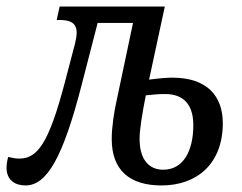

<svg xmlns="http://www.w3.org/2000/svg" viewBox="-53 -556 738 586"><path d="M25 10C90 10 139 -75 196 -296L245 -486H353L301 -240C296 -216 288 -170 288 -132C288 -36 343 10 440 10C548 10 627 -56 627 -180C627 -262 580 -319 473 -319C463 -319 439 -318 402 -313L450 -536H129L120 -495H128C157 -495 181 -489 181 -456C181 -447 179 -436 176 -423L145 -305C96 -118 61 -72 6 -72C-5 -72 -16 -74 -28 -77C-31 -66 -33 -55 -33 -44C-33 -6 -7 10 25 10ZM445 -38C401 -38 373 -70 373 -132C373 -159 380 -204 392 -265C418 -268 434 -269 451 -269C509 -269 537 -235 537 -174C537 -96 507 -38 445 -38Z"/></svg>

Font: Noto Serif ExtraCondensed
Style: Italic
Weight: 400
Width: 2
Italic angle: -12°
Designer: Monotype Design Team
Foundry: Monotype Imaging Inc.
Version: Version 2.014